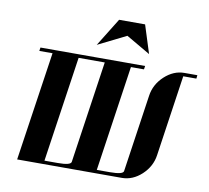

<svg xmlns="http://www.w3.org/2000/svg" viewBox="-89 -935 1124 1034"><g transform="rotate(10 473.5 -418.0)"><path d="M69.8 0 158.2 -596.2H85.9L88.9 -615.2H661.1L658.2 -596.2H586.9L502 -19H573.2Q645 -19 647.9 -38.1L710 -460.9Q718.8 -523.9 768.1 -569.8Q817.4 -615.2 876 -615.2H946.8L944.8 -596.2H873L808.1 -153.8Q799.3 -90.8 750 -44.9Q701.2 0 642.1 0ZM215.8 -19H288.1Q358.9 -19 361.8 -38.1L443.8 -596.2H300.8ZM384.8 -682.1 480 -835.9H622.1L670.9 -682.1L539.1 -758.8Z"/></g></svg>

Font: Hjet
Style: Italic
Weight: 400
Designer: T. Christopher White
Version: Version 1.2